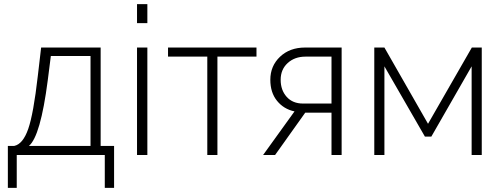

<svg xmlns="http://www.w3.org/2000/svg" viewBox="-20 -750 2430 929"><path d="M18 159V-44H49Q91 -53 116.5 -126Q142 -199 163 -383L179 -520H467V-44H532V159H487V0H61V159ZM120 -44H418V-479H226L211 -361Q176 -91 120 -44Z M693 0H643V-520H693ZM693 -638H643V-730H693Z M1032 -476V0H983V-476H793V-520H1221V-476Z M1253 0 1405 -211Q1353 -222 1320.5 -262Q1288 -302 1288 -364Q1288 -431 1335 -475.5Q1382 -520 1456 -520H1633V0H1584V-205H1457L1311 0ZM1446 -249H1584V-476H1458Q1406 -476 1372 -445Q1338 -414 1338 -364Q1338 -314 1367 -281.5Q1396 -249 1446 -249Z M1840 -520 2051 -151 2263 -520H2311V0H2262V-429L2067 -89H2036L1840 -429V0H1791V-520Z"/></svg>

Font: Raleway
Style: Light
Weight: 300
Designer: Matt McInerney, Pablo Impallari, Rodrigo Fuenzalida
Foundry: Matt McInerney, Pablo Impallari, Rodrigo Fuenzalida
Version: Version 3.000